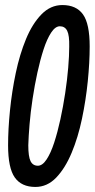

<svg xmlns="http://www.w3.org/2000/svg" viewBox="-20 -730 375 760"><path d="M120 10Q65 10 38.5 -27.5Q12 -65 12 -155Q12 -218 19.5 -293Q27 -368 42.5 -441.5Q58 -515 83 -575.5Q108 -636 144 -673Q180 -710 227 -710Q282 -710 308.5 -673Q335 -636 335 -546Q335 -483 327.5 -408.5Q320 -334 304.5 -260Q289 -186 263.5 -125Q238 -64 202.5 -27Q167 10 120 10ZM130 -74Q148 -74 164.5 -99Q181 -124 194.5 -165.5Q208 -207 219 -257.5Q230 -308 238 -361Q246 -414 250 -462Q254 -510 254 -545Q255 -590 246 -608Q237 -626 217 -626Q199 -626 182.5 -601Q166 -576 152.5 -534.5Q139 -493 128 -442.5Q117 -392 109 -339Q101 -286 97 -238Q93 -190 92 -155Q92 -110 101 -92Q110 -74 130 -74Z"/></svg>

Font: Georama Extra Condensed Medium
Style: Italic
Weight: 500
Width: 2
Italic angle: -9°
Designer: Jean-Baptiste Levee
Foundry: Production Type
Version: Version 1.000